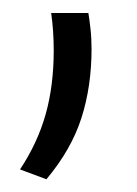

<svg xmlns="http://www.w3.org/2000/svg" viewBox="-20 -148 216 302"><path d="M119 -127.5Q120.5 -119 122.2 -103.8Q124 -88.5 124 -71Q124 -12 108 37.8Q92 87.5 53 134L11.5 118.5Q39 77 51.8 31.8Q64.5 -13.5 64.5 -68.5Q64.5 -84 63.5 -98.8Q62.5 -113.5 60.5 -127.5Z"/></svg>

Font: Anek Tamil Light
Style: Regular
Weight: 300
Designer: Aadarsh Rajan (Tamil), Yesha Goshar (Latin)
Foundry: Ek Type
Version: Version 1.003